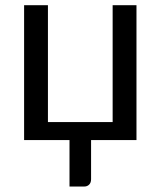

<svg xmlns="http://www.w3.org/2000/svg" viewBox="-20 -526 603 721"><path d="M492.5 -506.5V0H322V147Q322 160 314.8 167.2Q307.5 174.5 296 174.5H241V0H70.5V-506.5H160V-67.5H403V-506.5Z"/></svg>

Font: Lato
Style: Regular
Weight: 400
Designer: Lukasz Dziedzic with Adam Twardoch and Botio Nikoltchev
Foundry: tyPoland Lukasz Dziedzic
Version: Version 2.015; 2015-08-06; http://www.latofonts.com/